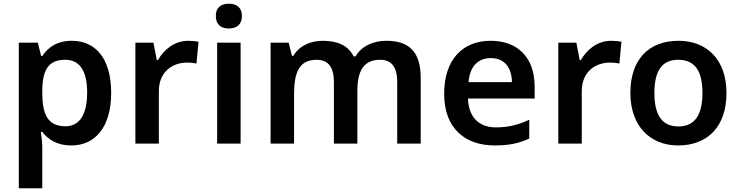

<svg xmlns="http://www.w3.org/2000/svg" viewBox="-20 -771 3970 1031"><path d="M366 -552C284 -552 237 -515 207 -470H201L183 -542H81V240H207V20C207 -6 203 -38 199 -63H207C236 -25 283 10 363 10C490 10 577 -87 577 -272C577 -457 493 -552 366 -552ZM330 -450C411 -450 448 -386 448 -274C448 -162 411 -93 332 -93C236 -93 207 -157 207 -273V-289C209 -397 241 -450 330 -450Z M991 -552C917 -552 860 -505 828 -448H822L804 -542H707V0H833V-281C833 -386 906 -435 986 -435C1000 -435 1022 -433 1035 -430L1046 -547C1032 -550 1008 -552 991 -552Z M1209 -751C1170 -751 1139 -734 1139 -685C1139 -636 1170 -618 1209 -618C1247 -618 1279 -636 1279 -685C1279 -734 1247 -751 1209 -751ZM1272 -542H1146V0H1272Z M2054 -552C1988 -552 1923 -526 1889 -468H1879C1850 -526 1794 -552 1713 -552C1650 -552 1588 -527 1555 -471H1548L1530 -542H1433V0H1559V-265C1559 -384 1588 -450 1680 -450C1744 -450 1773 -409 1773 -329V0H1899V-282C1899 -391 1933 -450 2021 -450C2084 -450 2113 -409 2113 -329V0H2239V-353C2239 -493 2177 -552 2054 -552Z M2615 -552C2465 -552 2365 -452 2365 -267C2365 -82 2477 10 2636 10C2716 10 2768 -2 2822 -27V-128C2763 -101 2712 -87 2642 -87C2550 -87 2496 -144 2493 -242H2851V-306C2851 -461 2761 -552 2615 -552ZM2615 -459C2692 -459 2728 -405 2729 -330H2496C2503 -415 2547 -459 2615 -459Z M3262 -552C3188 -552 3131 -505 3099 -448H3093L3075 -542H2978V0H3104V-281C3104 -386 3177 -435 3257 -435C3271 -435 3293 -433 3306 -430L3317 -547C3303 -550 3279 -552 3262 -552Z M3881 -272C3881 -452 3774 -552 3624 -552C3464 -552 3365 -452 3365 -272C3365 -92 3473 10 3621 10C3781 10 3881 -92 3881 -272ZM3494 -272C3494 -387 3532 -450 3622 -450C3713 -450 3752 -387 3752 -272C3752 -157 3713 -92 3623 -92C3532 -92 3494 -157 3494 -272Z"/></svg>

Font: Noto Sans Arabic SemBd
Style: Regular
Weight: 600
Designer: Monotype Design Team, Nadine Chahine, Nizar Qandah and Khaled Hosny
Foundry: Monotype Imaging Inc.
Version: Version 2.012